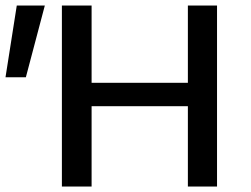

<svg xmlns="http://www.w3.org/2000/svg" viewBox="-43 -678 911 698"><path d="M640 0V-658H746V0ZM182 0V-658H290V0ZM216 -292V-377H713V-292ZM51 -397H-23L18 -658H120Z"/></svg>

Font: Ysabeau SC SemiBold
Style: Regular
Weight: 600
Designer: Christian Thalmann (Catharsis Fonts)
Version: Version 2.001;gftools[0.9.30]; featfreeze: smcp